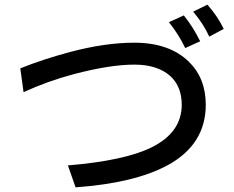

<svg xmlns="http://www.w3.org/2000/svg" viewBox="-20 -759 1002 823"><path d="M808 -709 869 -739Q914 -688 939 -635L877 -602Q852 -657 808 -709ZM704 -664 768 -693Q808 -643 838 -582L774 -553Q747 -610 704 -664ZM629 -127Q759 -191 759 -310Q759 -388 710 -433Q655 -482 556 -482Q451 -482 296 -441Q183 -411 81 -364L67 -466Q164 -505 280 -536Q430 -576 556 -576Q706 -576 790 -494Q862 -423 862 -310Q862 -140 699 -51Q557 26 304 44L271 -50Q513 -70 629 -127Z"/></svg>

Font: Gmarket Sans TTF Medium
Style: Regular
Weight: 500
Designer: Creative Director : Sungho Lee; Art Director : Kiwoong Choi; Project Manager : Sori Yang, Jongwook Yoon; Font Designer :
Foundry: Sandoll Inc.
Version: Version 1.000;hotconv 1.0.109;makeotfexe 2.5.65596